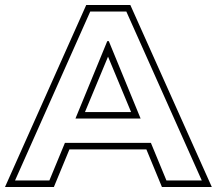

<svg xmlns="http://www.w3.org/2000/svg" viewBox="-49 -733 865 766"><path d="M535 -137H228Q214 -102 197 -62Q180 -22 166 13H-29L295 -713H471L796 13H597ZM615 -13H756L455 -687H311L11 -13H148L210 -163H553ZM385 -569 512 -260H252L379 -569ZM382 -507 290 -286H474Z"/></svg>

Font: CMG Sans Outline
Style: Outline
Weight: 700
Designer: Julieta Ulanovsky
Foundry: Julieta Ulanovsky
Version: Version 7.200